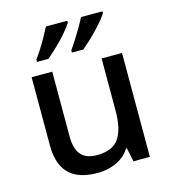

<svg xmlns="http://www.w3.org/2000/svg" viewBox="-114 -859 858 962"><g transform="rotate(-15 315.0 -378.0)"><path d="M547 -539V0H462L447 -71H442Q425 -43 398 -25Q371 -7 339 1.5Q307 10 273 10Q210 10 166.5 -10.5Q123 -31 100.5 -74.5Q78 -118 78 -186V-539H185V-202Q185 -139 211.5 -108Q238 -77 294 -77Q377 -77 409 -126Q441 -175 441 -266V-539ZM506 -756Q498 -743 481.5 -723Q465 -703 444 -681Q423 -659 402 -639.5Q381 -620 364 -606H305V-618Q319 -637 335.5 -663Q352 -689 368 -716.5Q384 -744 395 -766H506ZM324 -756Q316 -743 300 -723Q284 -703 263 -681Q242 -659 221 -639.5Q200 -620 183 -606H124V-618Q138 -637 154.5 -663Q171 -689 186.5 -716.5Q202 -744 213 -766H324Z"/></g></svg>

Font: Noto Sans Cham Medium
Style: Regular
Weight: 500
Version: Version 2.002